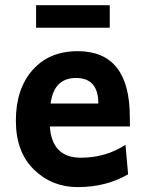

<svg xmlns="http://www.w3.org/2000/svg" viewBox="-20 -724 598 756"><path d="M286.1 12.7Q184.1 12.7 113.3 -56.6Q42.5 -126 42.5 -248.5Q42.5 -374 108.2 -448.2Q173.8 -522.5 286.1 -522.5Q491.2 -522.5 491.2 -262.7L491.7 -226.1H176.3Q184.6 -103 298.3 -103Q396 -103 474.1 -153.8L484.4 -37.6Q397.9 12.7 286.1 12.7ZM367.2 -316.4Q367.2 -417 279.3 -417Q192.4 -417 179.2 -316.4ZM412.1 -614.7H122.1V-703.6H412.1Z"/></svg>

Font: Cadman
Style: Bold
Weight: 700
Designer: Paul James MIller
Foundry: High-Logic / Made with FontCreator
Version: Version 2.114;March 28, 2021;FontCreator 13.0.0.2683 64-bit